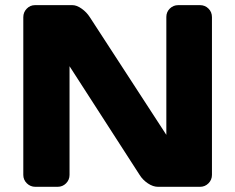

<svg xmlns="http://www.w3.org/2000/svg" viewBox="-20 -720 907 740"><path d="M69.8 -45.9V-653.8Q69.8 -672.9 83 -686.5Q96.2 -700.2 115.2 -700.2H258.8Q275.9 -700.2 294.9 -686.5Q314 -672.9 326.2 -653.8L621.1 -200.2V-654.8Q621.1 -673.8 634.5 -687Q647.9 -700.2 667 -700.2H751Q770 -700.2 783.4 -687Q796.9 -673.8 796.9 -653.8V-45.9Q796.9 -26.9 783.4 -13.4Q770 0 751 0H588.9Q569.8 0 549.8 -13.4Q529.8 -26.9 518.1 -45.9L248 -464.8V-45.9Q248 -26.9 234.6 -13.4Q221.2 0 202.1 0H116.2Q97.2 0 83.5 -13.4Q69.8 -26.9 69.8 -45.9Z"/></svg>

Font: Days One
Style: Regular
Weight: 400
Designer: Alexander Kalachev, Alexey Maslov, Jovanny Lemonad
Foundry: Alexander Kalachev, Alexey Maslov, Jovanny Lemonad
Version: Version 1.002